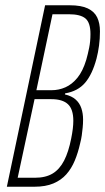

<svg xmlns="http://www.w3.org/2000/svg" viewBox="-20 -708 399 728"><path d="M6 0 151 -688H244Q288 -688 313 -676Q338 -664 348.5 -642Q359 -620 359 -589Q359 -561 355.5 -535Q352 -509 346 -486Q330 -426 302.5 -394Q275 -362 227 -354L226 -350Q252 -344 267 -330.5Q282 -317 288.5 -297.5Q295 -278 295 -255Q295 -239 293.5 -224Q292 -209 290 -194.5Q288 -180 284 -165Q276 -129 263.5 -99Q251 -69 231.5 -47Q212 -25 182.5 -12.5Q153 0 111 0ZM47 -34H112Q153 -34 179.5 -50Q206 -66 223 -99Q240 -132 250 -183Q254 -203 256 -219.5Q258 -236 258 -250Q258 -294 237.5 -313Q217 -332 175 -332H111ZM118 -366H176Q203 -366 228 -377Q253 -388 273.5 -413Q294 -438 307 -481Q313 -502 318 -526.5Q323 -551 323 -579Q323 -622 304 -638Q285 -654 241 -654H179Z"/></svg>

Font: Saira UltraCondensed Thin
Style: Italic
Weight: 250
Width: 1
Italic angle: -12°
Designer: Hector Gatti with collaboration of the Omnibus-Type team
Foundry: Omnibus-Type
Version: Version 1.101